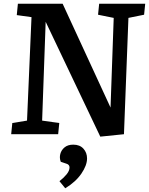

<svg xmlns="http://www.w3.org/2000/svg" viewBox="-20 -720 801 1030"><path d="M573 -143 590 -624 506 -641 512 -700H759L753 -641L669 -624L645 0L518 13L225 -603L206 -73L298 -60L292 0H40L46 -60L125 -73L149 -628L70 -639L76 -700H316ZM330 290 299 252Q322 234 337.5 215Q353 196 353 178Q353 163 336 158L306 148Q298 127 303.5 106Q309 85 326.5 70.5Q344 56 373 56Q408 56 427.5 77.5Q447 99 447 130Q447 167 416.5 211.5Q386 256 330 290Z"/></svg>

Font: Literata 12pt SemiBold
Style: Italic
Weight: 600
Italic angle: -2°
Designer: Latin by Veronika Burian and Jose Scaglione. Greek by Irene Vlachou. Cyrillic by Vera Evstafieva
Foundry: TypeTogether
Version: Version 3.002